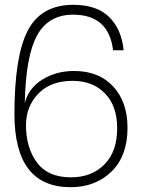

<svg xmlns="http://www.w3.org/2000/svg" viewBox="-20 -764 592 798"><path d="M285 -744Q382 -744 433.5 -693.5Q485 -643 494 -555H450Q432 -703 284 -703Q182 -703 134.5 -617.5Q87 -532 83 -335Q98 -397 155.5 -433Q213 -469 288 -469Q391 -469 450.5 -404.5Q510 -340 510 -233Q510 -116 443.5 -51Q377 14 273 14Q40 14 40 -290Q40 -530 95.5 -637Q151 -744 285 -744ZM88 -244Q88 -150 133.5 -88.5Q179 -27 275 -27Q361 -27 414 -80.5Q467 -134 467 -231Q467 -324 416 -376Q365 -428 282 -428Q190 -428 139 -374.5Q88 -321 88 -244Z"/></svg>

Font: Nacelle UltraLight
Style: Regular
Weight: 200
Designer: Sora Sagano
Foundry: Sora Sagano
Version: Version 1.000;FEAKit 1.0